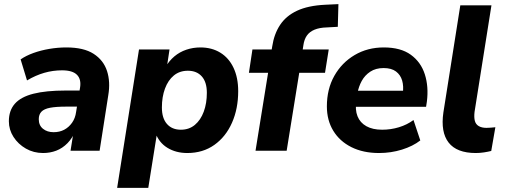

<svg xmlns="http://www.w3.org/2000/svg" viewBox="-20 -731 2454 931"><path d="M189 11Q143 11 105.5 -10.5Q68 -32 45.5 -67Q23 -102 23 -143Q23 -195 52 -228Q81 -261 142 -276.5Q203 -292 298 -292H377L365 -214H301Q252 -214 223 -208.5Q194 -203 181 -189.5Q168 -176 168 -153Q168 -123 188.5 -106.5Q209 -90 240 -90Q269 -90 291.5 -102Q314 -114 329.5 -136Q345 -158 349 -188L368 -305Q375 -346 353.5 -368Q332 -390 281 -390Q237 -390 195 -378Q153 -366 111 -341L80 -443Q106 -461 142 -474Q178 -487 219.5 -494Q261 -501 302 -501Q386 -501 434 -470Q482 -439 499 -386.5Q516 -334 505 -269L463 0H322L338 -100H347Q332 -62 307.5 -37Q283 -12 253 -0.5Q223 11 189 11Z M548 180 654 -491H802L789 -405H782Q800 -436 825.5 -457.5Q851 -479 883.5 -490Q916 -501 952 -501Q1007 -501 1048.5 -475.5Q1090 -450 1112.5 -402Q1135 -354 1135 -289Q1135 -204 1105 -136Q1075 -68 1019.5 -28.5Q964 11 888 11Q833 11 791.5 -14.5Q750 -40 733 -89H742L699 180ZM857 -102Q897 -102 925 -125.5Q953 -149 968 -189.5Q983 -230 983 -281Q983 -333 958.5 -360.5Q934 -388 891 -388Q851 -388 823 -365Q795 -342 780 -301.5Q765 -261 765 -210Q765 -158 789.5 -130Q814 -102 857 -102Z M1219 0 1280 -378H1187L1204 -491H1312L1295 -476L1300 -506Q1309 -566 1338 -610Q1367 -654 1420.5 -679Q1474 -704 1557 -708L1621 -711L1618 -601L1564 -598Q1529 -597 1505 -587Q1481 -577 1468 -558.5Q1455 -540 1451 -511L1446 -479L1436 -491H1574L1556 -378H1431L1370 0Z M1818 11Q1741 11 1684 -17.5Q1627 -46 1596 -97Q1565 -148 1565 -215Q1565 -299 1601 -363Q1637 -427 1699.5 -464Q1762 -501 1841 -501Q1923 -501 1972 -465.5Q2021 -430 2040 -370.5Q2059 -311 2050 -239L2046 -213H1687L1698 -291H1949L1933 -277Q1938 -313 1930 -340.5Q1922 -368 1900 -384.5Q1878 -401 1840 -401Q1802 -401 1775.5 -383.5Q1749 -366 1734 -338.5Q1719 -311 1713 -278L1708 -243Q1701 -199 1713.5 -167.5Q1726 -136 1756.5 -119Q1787 -102 1833 -102Q1875 -102 1914.5 -114Q1954 -126 1985 -149L2018 -50Q1982 -22 1929 -5.5Q1876 11 1818 11Z M2287 11Q2195 11 2155.5 -39.5Q2116 -90 2130 -186L2212 -705H2363L2281 -188Q2278 -162 2282.5 -145Q2287 -128 2301.5 -119.5Q2316 -111 2339 -111Q2350 -111 2360.5 -112Q2371 -113 2382 -114L2362 1Q2346 5 2326.5 8Q2307 11 2287 11Z"/></svg>

Font: Nunito Sans 12pt ExtraBold
Style: Italic
Weight: 800
Italic angle: -9°
Designer: Vernon Adams
Foundry: Vernon Adams
Version: Version 3.101;gftools[0.9.27]